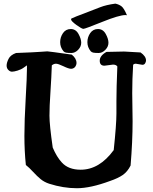

<svg xmlns="http://www.w3.org/2000/svg" viewBox="-20 -999 823 1033"><path d="M663.1 -917Q660.2 -918 655.3 -918Q621.1 -918 529.3 -880.9Q437.5 -843.8 428.7 -843.8Q419.9 -843.8 391.1 -864.7Q362.3 -885.7 362.3 -894.5Q362.3 -897.5 364.3 -899.4Q389.6 -911.1 427.7 -924.8L518.6 -960Q550.8 -972.7 600.6 -979.5Q619.1 -975.6 632.8 -965.8Q646.5 -956.1 663.1 -917ZM321.3 -723.6Q303.7 -745.1 303.7 -772Q303.7 -798.8 318.8 -820.8Q334 -842.8 360.8 -842.8Q387.7 -842.8 402.3 -816.4Q417 -790 417 -769Q417 -748 400.4 -731Q383.8 -713.9 364.3 -713.9Q344.7 -713.9 335.4 -715.8Q326.2 -717.8 321.3 -723.6ZM467.8 -723.6Q450.2 -745.1 450.2 -772Q450.2 -798.8 465.3 -820.8Q480.5 -842.8 507.3 -842.8Q534.2 -842.8 548.8 -816.4Q563.5 -790 563.5 -769Q563.5 -748 546.9 -731Q530.3 -713.9 510.7 -713.9Q491.2 -713.9 481.9 -715.8Q472.7 -717.8 467.8 -723.6ZM691.4 -499 693.4 -346.7Q693.4 -238.3 682.6 -108.4Q666 -75.2 640.6 -57.6Q615.2 -40 572.3 -25.4Q466.8 13.7 393.6 13.7Q320.3 13.7 244.1 -10.7Q217.8 -19.5 198.7 -35.2Q179.7 -50.8 158.2 -74.2Q136.7 -97.7 119.1 -111.3Q111.3 -186.5 111.3 -268.1Q111.3 -349.6 118.2 -468.3Q125 -586.9 125 -628.9V-647.5Q122.1 -645.5 107.9 -635.3Q93.8 -625 74.2 -619.1Q54.7 -613.3 44.4 -613.3Q34.2 -613.3 24.9 -622.6Q15.6 -631.8 15.6 -646.5Q15.6 -661.1 25.9 -682.1Q36.1 -703.1 66.4 -713.9Q168.9 -717.8 197.8 -720.2Q226.6 -722.7 234.4 -722.7Q242.2 -722.7 366.2 -705.1Q391.6 -684.6 391.6 -660.2Q391.6 -649.4 383.8 -638.7Q375 -628.9 362.3 -628.9Q349.6 -628.9 321.3 -642.6Q293 -656.2 281.2 -656.2Q269.5 -656.2 258.8 -647.5Q256.8 -585 251.5 -505.4Q246.1 -425.8 246.1 -376.5Q246.1 -327.1 263.7 -205.1Q285.2 -154.3 312.5 -125Q347.7 -85.9 414.1 -85.9Q514.6 -85.9 591.8 -191.4Q606.4 -329.1 606.4 -388.7V-455.1Q606.4 -524.4 611.3 -641.6Q604.5 -651.4 587.9 -651.4L542 -645.5Q516.6 -645.5 516.6 -672.4Q516.6 -699.2 552.7 -719.7L646.5 -721.7Q653.3 -721.7 658.2 -721.2Q663.1 -720.7 684.1 -719.7Q705.1 -718.8 736.3 -716.8Q765.6 -696.3 765.6 -673.8Q765.6 -666 760.7 -658.2Q755.9 -650.4 746.1 -650.4L710.9 -656.2Q701.2 -656.2 696.3 -650.4Q691.4 -573.2 691.4 -499Z"/></svg>

Font: Essays1743
Style: Medium
Weight: 500
Designer: Based on the typeface in a 1743 English translation of the essays of Montaigne.  PostScript/TrueType font designed by Jo
Version: Version 002.100